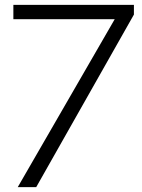

<svg xmlns="http://www.w3.org/2000/svg" viewBox="-20 -770 586 790"><path d="M53 0 452 -691H35V-750H531V-710L129 0Z"/></svg>

Font: Orkney Light
Style: Regular
Weight: 300
Designer: Samuel Oakes and Alfredo Marco Pradil
Foundry: Alfredo Marco Pradil
Version: 1.0; ttfautohint (v1.5)